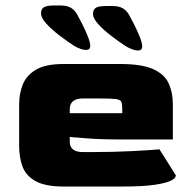

<svg xmlns="http://www.w3.org/2000/svg" viewBox="-20 -682 703 702"><path d="M213 0Q147 0 111.5 -19Q76 -38 63 -71.5Q50 -105 50 -149V-300Q50 -340 63.5 -373.5Q77 -407 112 -427.5Q147 -448 213 -448H420Q498 -448 539.5 -429.5Q581 -411 596.5 -377.5Q612 -344 612 -300V-172H437Q347 -172 300.5 -176Q254 -180 235 -181V-166Q234 -126 283 -126H314Q394 -126 462 -129.5Q530 -133 563 -136L623 -41Q623 -31 606 -22Q589 -13 546.5 -6.5Q504 0 426 0ZM235 -268H427V-282Q427 -302 423.5 -310Q420 -318 402 -320Q384 -322 341 -322H283Q235 -322 235 -282ZM310 -514Q310 -527 300.5 -550.5Q291 -574 279 -597.5Q267 -621 260 -633Q251 -647 237.5 -654.5Q224 -662 200 -662H179Q151 -662 140.5 -655.5Q130 -649 130 -633Q130 -617 149.5 -595.5Q169 -574 196.5 -553Q224 -532 250 -515Q261 -508 275.5 -503Q290 -498 300 -500Q310 -502 310 -514ZM500 -512Q500 -525 490.5 -548.5Q481 -572 469 -595.5Q457 -619 450 -631Q441 -645 427.5 -652.5Q414 -660 390 -660H369Q341 -660 330.5 -653.5Q320 -647 320 -631Q320 -615 339.5 -593.5Q359 -572 386.5 -551Q414 -530 440 -513Q451 -506 465.5 -501Q480 -496 490 -498Q500 -500 500 -512Z"/></svg>

Font: Goldman
Style: Bold
Weight: 700
Designer: Jaikishan Patel
Version: Version 1.000; ttfautohint (v1.8.3)